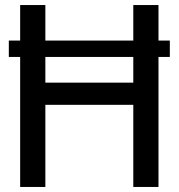

<svg xmlns="http://www.w3.org/2000/svg" viewBox="-20 -742 709 762"><path d="M509 -414H160V-516H509ZM609 0V-516H654V-581H609V-722H509V-581H160V-722H60V-581H15V-516H60V0H160V-326H509V0Z"/></svg>

Font: Perun
Style: Regular
Weight: 400
Foundry: Copyright (c) Stefan Peev, Context Ltd, 2016
Version: Version 1.089